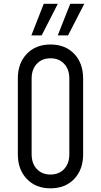

<svg xmlns="http://www.w3.org/2000/svg" viewBox="-20 -1008 549 1044"><path d="M254.5 16Q174.5 16 125.8 -35Q77 -86 77 -169V-581Q77 -664.5 125.8 -715.2Q174.5 -766 254.5 -766Q335 -766 383.5 -715.2Q432 -664.5 432 -581V-169Q432 -86 383.5 -35Q335 16 254.5 16ZM254.5 -59Q301 -59 329 -89.2Q357 -119.5 357 -169V-581Q357 -630.5 329 -660.8Q301 -691 254.5 -691Q208 -691 180 -660.8Q152 -630.5 152 -581V-169Q152 -119.5 180 -89.2Q208 -59 254.5 -59ZM150.5 -815.5 218 -987.5H294.5L206.5 -815.5ZM294 -815.5 362 -987.5H438.5L350 -815.5Z"/></svg>

Font: Mohave Light
Style: Regular
Weight: 400
Version: Version 2.003